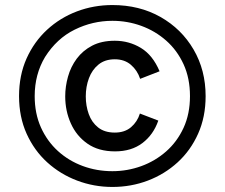

<svg xmlns="http://www.w3.org/2000/svg" viewBox="-20 -729 890 761"><path d="M425.5 12Q352.5 12 285.8 -13.2Q219 -38.5 167.2 -85.5Q115.5 -132.5 85.5 -199Q55.5 -265.5 55.5 -348Q55.5 -430.5 85.2 -497Q115 -563.5 166.5 -611Q218 -658.5 284.8 -683.8Q351.5 -709 425.5 -709Q532.5 -709 616 -661.8Q699.5 -614.5 747.2 -532.8Q795 -451 795 -348Q795 -265.5 765.2 -199Q735.5 -132.5 684 -85.5Q632.5 -38.5 566 -13.2Q499.5 12 425.5 12ZM425.5 -50.5Q484.5 -50.5 539.8 -70.5Q595 -90.5 638.5 -128.8Q682 -167 707.5 -222.2Q733 -277.5 733 -348Q733 -419 707.5 -474.5Q682 -530 638.5 -568.2Q595 -606.5 540 -626.5Q485 -646.5 425.5 -646.5Q347 -646.5 276 -611.5Q205 -576.5 158.5 -503Q117.5 -434.5 117.5 -348Q117.5 -279 142.2 -224Q167 -169 209.8 -130.2Q252.5 -91.5 308 -71Q363.5 -50.5 425.5 -50.5ZM436 -129Q370.5 -129 326.8 -159.5Q283 -190 260.8 -239.8Q238.5 -289.5 238.5 -347Q238.5 -386 249.5 -425.2Q260.5 -464.5 284.2 -496.5Q308 -528.5 345.2 -548Q382.5 -567.5 435 -567.5Q491.5 -567.5 538.5 -539Q585.5 -510.5 612.5 -446.5L535.5 -416.5Q524.5 -450 499 -472Q473.5 -494 435 -494Q396 -494 370.5 -473.2Q345 -452.5 332.5 -419Q320 -385.5 320 -347Q320 -309.5 331.8 -276.8Q343.5 -244 369 -223.8Q394.5 -203.5 435 -203.5Q474.5 -203.5 499.5 -225Q524.5 -246.5 534.5 -279L607.5 -251Q588 -195 544.5 -162Q501 -129 436 -129Z"/></svg>

Font: Acari Sans Neue SemiBold
Style: Regular
Weight: 600
Designer: Alfredo Marco Pradil (font), Cristiano Sobral (main changes)
Foundry: Hanken Design Co. (font), Cristiano Sobral (main changes)
Version: Version 2.459;March 19, 2022;FontCreator 14.0.0.2808 64-bit;